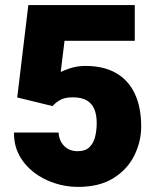

<svg xmlns="http://www.w3.org/2000/svg" viewBox="-20 -731 622 761"><path d="M48.3 -344.7 92.3 -710.9H514.2V-569.3H235.8L220.7 -445.8Q231.9 -451.7 259 -460.7Q286.1 -469.7 318.8 -469.7Q390.1 -469.7 439.2 -441.9Q488.3 -414.1 513.9 -360.4Q539.6 -306.6 539.6 -229.5Q539.6 -169.9 512.5 -115Q485.4 -60.1 429.9 -25.1Q374.5 9.8 289.1 9.8Q240.7 9.8 195.1 -5.4Q149.4 -20.5 113 -48.8Q76.7 -77.1 55.7 -116.9Q34.7 -156.7 35.6 -205.6H212.4Q213.9 -172.9 234.4 -152.3Q254.9 -131.8 287.6 -131.8Q318.4 -131.8 334.7 -147.9Q351.1 -164.1 357.2 -189.7Q363.3 -215.3 363.3 -243.7Q363.3 -275.9 353.8 -298.6Q344.2 -321.3 323.5 -333.3Q302.7 -345.2 268.6 -345.2Q234.4 -345.2 215.3 -333Q196.3 -320.8 188.5 -310.5Z"/></svg>

Font: Heebo Black
Style: Regular
Weight: 900
Designer: Oded Ezer
Foundry: Ezer Type House
Version: Version 3.100